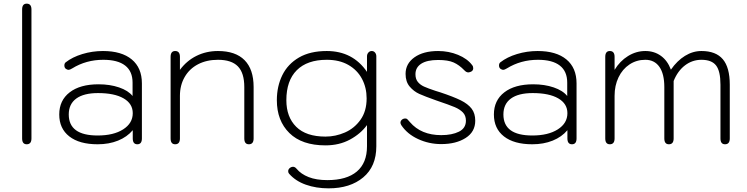

<svg xmlns="http://www.w3.org/2000/svg" viewBox="-20 -779 4087 1050"><path d="M101 -22V-727Q101 -759 126 -759Q152 -759 152 -727V-22Q152 10 126 10Q101 10 101 -22Z M304 -153Q304 -230 361 -274Q418 -318 519 -318Q581 -318 631 -301Q681 -284 705 -254V-327Q705 -389 664.5 -420.5Q624 -452 545 -452Q451 -452 375 -405Q362 -397 355 -397Q349 -397 341 -402Q332 -408 332 -421Q332 -432 339 -438Q376 -467 430.5 -483.5Q485 -500 543 -500Q645 -500 700.5 -454Q756 -408 756 -323V-22Q756 10 731 10Q706 10 706 -22V-67Q675 -30 625.5 -10Q576 10 514 10Q414 10 359 -33Q304 -76 304 -153ZM706 -160Q706 -212 656 -241Q606 -270 516 -270Q438 -270 397 -240Q356 -210 356 -153Q356 -38 514 -38Q601 -38 653.5 -71.5Q706 -105 706 -160Z M913 -22V-468Q913 -500 938 -500Q964 -500 964 -468V-397Q1001 -447 1054.5 -473.5Q1108 -500 1172 -500Q1268 -500 1317.5 -450Q1367 -400 1367 -303V-22Q1367 10 1341 10Q1316 10 1316 -22V-303Q1316 -380 1281 -416Q1246 -452 1172 -452Q1110 -452 1063 -427.5Q1016 -403 990 -358Q964 -313 964 -255V-22Q964 10 938 10Q913 10 913 -22Z M1561 171Q1556 166 1556 157Q1556 146 1567 138Q1575 133 1582 133Q1593 133 1602 144Q1626 173 1668 189.5Q1710 206 1770 206Q1876 206 1931.5 159Q1987 112 1987 21V-95Q1952 -47 1893.5 -15.5Q1835 16 1760 16Q1631 16 1562.5 -51.5Q1494 -119 1494 -231Q1494 -307 1524 -368Q1554 -429 1615 -464.5Q1676 -500 1767 -500Q1909 -500 1987 -386V-471Q1987 -483 1994.5 -491.5Q2002 -500 2013 -500Q2024 -500 2031 -491.5Q2038 -483 2038 -471V21Q2038 131 1966.5 191Q1895 251 1777 251Q1709 251 1652.5 231Q1596 211 1561 171ZM1985 -241Q1985 -300 1959.5 -348Q1934 -396 1885 -424Q1836 -452 1767 -452Q1660 -452 1603 -395Q1546 -338 1546 -231Q1546 -139 1600 -85.5Q1654 -32 1760 -32Q1815 -32 1866.5 -54.5Q1918 -77 1951.5 -124Q1985 -171 1985 -241Z M2175 -94Q2170 -102 2170 -108Q2170 -117 2177.5 -124Q2185 -131 2197 -131Q2203 -131 2207 -127.5Q2211 -124 2214.5 -119.5Q2218 -115 2222 -111Q2283 -40 2393 -40Q2452 -40 2490 -59Q2528 -78 2528 -119Q2528 -147 2511.5 -164Q2495 -181 2467 -193Q2439 -205 2365 -230Q2303 -252 2273 -265.5Q2243 -279 2220.5 -305.5Q2198 -332 2198 -375Q2198 -431 2246.5 -465.5Q2295 -500 2376 -500Q2434 -500 2485 -479Q2536 -458 2562 -423Q2568 -416 2568 -406Q2568 -393 2556 -387Q2546 -383 2541 -383Q2530 -383 2519 -395Q2491 -424 2460.5 -437.5Q2430 -451 2376 -451Q2315 -451 2283.5 -430.5Q2252 -410 2252 -373Q2252 -347 2265 -331Q2278 -315 2299 -305.5Q2320 -296 2362 -282L2388 -274Q2460 -250 2499.5 -230.5Q2539 -211 2559 -185Q2579 -159 2579 -119Q2579 -58 2526.5 -24.5Q2474 9 2393 9Q2326 9 2266.5 -18.5Q2207 -46 2175 -94Z M2681 -153Q2681 -230 2738 -274Q2795 -318 2896 -318Q2958 -318 3008 -301Q3058 -284 3082 -254V-327Q3082 -389 3041.5 -420.5Q3001 -452 2922 -452Q2828 -452 2752 -405Q2739 -397 2732 -397Q2726 -397 2718 -402Q2709 -408 2709 -421Q2709 -432 2716 -438Q2753 -467 2807.5 -483.5Q2862 -500 2920 -500Q3022 -500 3077.5 -454Q3133 -408 3133 -323V-22Q3133 10 3108 10Q3083 10 3083 -22V-67Q3052 -30 3002.5 -10Q2953 10 2891 10Q2791 10 2736 -33Q2681 -76 2681 -153ZM3083 -160Q3083 -212 3033 -241Q2983 -270 2893 -270Q2815 -270 2774 -240Q2733 -210 2733 -153Q2733 -38 2891 -38Q2978 -38 3030.5 -71.5Q3083 -105 3083 -160Z M3290 -22V-468Q3290 -500 3315 -500Q3341 -500 3341 -468V-397Q3370 -445 3414.5 -472.5Q3459 -500 3509 -500Q3558 -500 3594.5 -473.5Q3631 -447 3649 -398Q3683 -447 3726 -473.5Q3769 -500 3816 -500Q3895 -500 3933 -455Q3971 -410 3971 -316V-22Q3971 10 3945 10Q3920 10 3920 -22V-316Q3920 -390 3896 -421Q3872 -452 3816 -452Q3766 -452 3726 -421.5Q3686 -391 3664 -336V-22Q3664 10 3638 10Q3613 10 3613 -22V-303Q3613 -375 3586 -413.5Q3559 -452 3509 -452Q3461 -452 3422.5 -426.5Q3384 -401 3362.5 -356Q3341 -311 3341 -255V-22Q3341 10 3315 10Q3290 10 3290 -22Z"/></svg>

Font: Kodchasan ExtraLight
Style: Regular
Weight: 275
Version: Version 1.000; ttfautohint (v1.6)